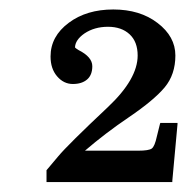

<svg xmlns="http://www.w3.org/2000/svg" viewBox="-20 -603 385 395"><path d="M345.2 -347.7 334.5 -231V-229.5V-228.5H333H332H78.1H77.1H75.7V-229.5V-231V-252V-252.9L76.2 -253.4Q85 -263.7 99.6 -281.2Q119.1 -304.7 202.1 -382.8Q263.2 -440.4 263.2 -488.8Q263.2 -517.1 246.6 -532.5Q230 -547.9 202.1 -547.9Q174.3 -547.9 153.8 -534.2Q134.8 -521 134.3 -505.4Q135.3 -503.9 141.6 -500Q169.9 -485.8 169.9 -466.8Q169.9 -448.7 159.2 -439.5Q148.4 -430.2 129.9 -430.2Q110.8 -430.2 97.2 -446.3Q84 -461.9 84 -486.8Q84 -528.3 121.6 -556.2Q158.2 -583.5 213.1 -583.5Q268.1 -583.5 304.2 -555.7Q340.8 -527.8 340.8 -488.8Q340.8 -449.7 318.8 -423.3Q296.9 -397 245.1 -361.8Q196.8 -329.1 154.8 -293H264.2Q286.1 -293 292.2 -297.4Q298.3 -301.8 302.7 -322.3L309.1 -348.1L309.6 -349.1V-350.1H310.5H311.5H342.8H344.2H345.2V-348.6Z"/></svg>

Font: RIT Rachana
Style: Bold
Weight: 700
Designer: Hussain KH
Version: 1.5.2